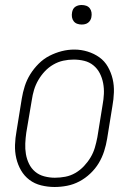

<svg xmlns="http://www.w3.org/2000/svg" viewBox="-20 -739 540 767"><path d="M198 8Q171 8 144.5 1.5Q118 -5 97.5 -20.5Q77 -36 64 -58.5Q51 -81 45 -107Q39 -133 40 -160.5Q41 -188 46 -215L67 -345Q71 -370 79 -395Q87 -420 101 -442.5Q115 -465 134.5 -484.5Q154 -504 177.5 -516Q201 -528 226 -534.5Q251 -541 277 -541Q304 -541 330 -533Q356 -525 377 -510Q398 -495 411 -472Q424 -449 430 -423.5Q436 -398 435 -370Q434 -342 429 -315L408 -185Q404 -160 396 -135Q388 -110 374.5 -87.5Q361 -65 341 -46Q321 -27 297.5 -14.5Q274 -2 248.5 3Q223 8 198 8ZM199 -29Q220 -29 241 -33Q262 -37 281 -48Q300 -59 315.5 -75.5Q331 -92 342 -110.5Q353 -129 359 -149.5Q365 -170 369 -191L390 -321Q394 -342 395 -364Q396 -386 392 -407Q388 -428 378.5 -446.5Q369 -465 353 -478Q337 -491 316.5 -496Q296 -501 274 -501Q253 -501 232.5 -496.5Q212 -492 193 -481Q174 -470 159 -454Q144 -438 133 -419Q122 -400 116 -380Q110 -360 107 -339L85 -209Q82 -188 81 -166Q80 -144 83.5 -123.5Q87 -103 96 -84.5Q105 -66 120.5 -53Q136 -40 157 -34.5Q178 -29 199 -29ZM306 -641Q297 -641 288.5 -644Q280 -647 274.5 -654Q269 -661 267.5 -670.5Q266 -680 268 -690Q269 -696 272 -702Q275 -708 281 -712Q287 -716 293.5 -717.5Q300 -719 306 -719Q316 -719 324.5 -716Q333 -713 338.5 -706Q344 -699 345.5 -689.5Q347 -680 345 -670Q344 -664 340.5 -658Q337 -652 331.5 -648Q326 -644 319.5 -642.5Q313 -641 306 -641Z"/></svg>

Font: Iosevka Slab Extralight
Style: Italic
Weight: 200
Italic angle: -9°
Monospace: yes
Designer: Belleve Invis
Foundry: Belleve Invis
Version: Version 11.1.1; ttfautohint (v1.8.3)